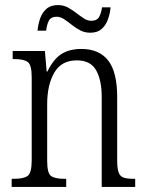

<svg xmlns="http://www.w3.org/2000/svg" viewBox="-20 -737 577 757"><path d="M26 0V-32H36Q74 -32 89.5 -44Q105 -56 105 -105V-433Q105 -481 89.5 -492.5Q74 -504 38 -504H30V-536H157L164 -455H167Q190 -503 221.5 -523.5Q253 -544 301 -544Q371 -544 406.5 -498.5Q442 -453 442 -355V-105Q442 -72 448 -56.5Q454 -41 468 -36.5Q482 -32 507 -32H513V0H381V-355Q381 -421 359 -460Q337 -499 283 -499Q222 -499 194 -450.5Q166 -402 166 -326V-102Q166 -54 181.5 -43Q197 -32 234 -32H241V0ZM336 -608Q314 -608 296 -617.5Q278 -627 262.5 -639.5Q247 -652 232.5 -661.5Q218 -671 203 -671Q180 -671 172 -654Q164 -637 162 -616H128Q130 -640 138 -663.5Q146 -687 163 -702Q180 -717 209 -717Q230 -717 247.5 -707.5Q265 -698 280.5 -686Q296 -674 310.5 -664.5Q325 -655 340 -655Q363 -655 371.5 -671.5Q380 -688 382 -708H416Q414 -684 405.5 -660.5Q397 -637 380.5 -622.5Q364 -608 336 -608Z"/></svg>

Font: Noto Serif Tamil Condensed Light
Style: Regular
Weight: 300
Width: 3
Designer: Indian Type Foundry, Tom Grace, and the Monotype Design Team
Foundry: Monotype Imaging Inc.
Version: Version 2.004; ttfautohint (v1.8.4.7-5d5b)